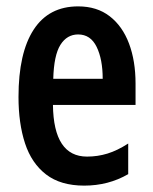

<svg xmlns="http://www.w3.org/2000/svg" viewBox="-20 -572 479 602"><path d="M225 -552Q284 -552 324 -521Q364 -490 384.5 -435.5Q405 -381 405 -310V-243H146Q148 -81 253 -81Q286 -81 317 -90.5Q348 -100 382 -122V-26Q351 -8 316.5 1Q282 10 244 10Q170 10 124.5 -25Q79 -60 58.5 -122.5Q38 -185 38 -268Q38 -406 85.5 -479Q133 -552 225 -552ZM225 -464Q190 -464 169.5 -431.5Q149 -399 147 -325H302Q302 -386 283 -425Q264 -464 225 -464Z"/></svg>

Font: Noto Sans Gujarati UI ExtraCondensed SemiBold
Style: Regular
Weight: 600
Width: 2
Designer: Jelle Bosma - Monotype Design Team, Universal Thirst
Foundry: Monotype Imaging Inc.
Version: Version 2.106; ttfautohint (v1.8.4.7-5d5b)